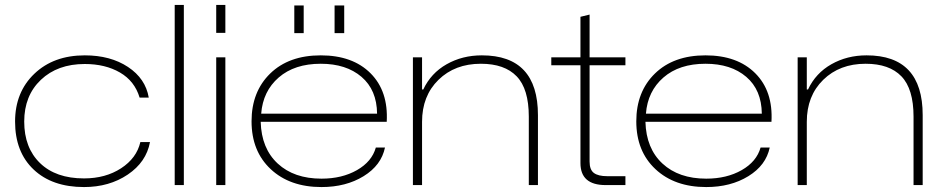

<svg xmlns="http://www.w3.org/2000/svg" viewBox="-20 -749 3819 777"><path d="M320 8Q191 8 116 -63Q41 -134 41 -257Q41 -376 119 -450.5Q197 -525 323 -525Q427 -525 498 -478Q569 -431 582 -354H545Q525 -421 465.5 -455.5Q406 -490 323 -490Q213 -490 145.5 -426Q78 -362 78 -257Q78 -151 142 -89Q206 -27 320 -27Q407 -27 470 -68Q533 -109 548 -174H587Q572 -93 497 -42.5Q422 8 320 8Z M687 0V-729H724V0Z M855 -616V-729H892V-616ZM855 0V-517H892V0Z M1171 -615V-727H1209V-615ZM1334 -615V-727H1373V-615ZM1281 8Q1153 8 1075.5 -64.5Q998 -137 998 -258Q998 -378 1073.5 -451.5Q1149 -525 1278 -525Q1407 -525 1479.5 -452.5Q1552 -380 1545 -256H1035Q1038 -148 1104 -87Q1170 -26 1281 -26Q1364 -26 1424.5 -60.5Q1485 -95 1501 -152H1538Q1523 -80 1451.5 -36Q1380 8 1281 8ZM1278 -491Q1172 -491 1108 -435.5Q1044 -380 1037 -289H1506Q1505 -385 1443 -438Q1381 -491 1278 -491Z M1651 0V-517H1688V-387H1693Q1724 -453 1787.5 -489Q1851 -525 1930 -525Q2157 -525 2157 -283V0H2120V-277Q2120 -389 2071 -440Q2022 -491 1926 -491Q1821 -491 1754.5 -426Q1688 -361 1688 -256V0Z M2431 0Q2329 0 2329 -89V-485H2211V-517H2329V-681L2366 -690V-517H2511V-485H2366V-95Q2366 -62 2383.5 -49Q2401 -36 2437 -36H2511V0Z M2838 8Q2710 8 2632.5 -64.5Q2555 -137 2555 -258Q2555 -378 2630.5 -451.5Q2706 -525 2835 -525Q2964 -525 3036.5 -452.5Q3109 -380 3102 -256H2592Q2595 -148 2661 -87Q2727 -26 2838 -26Q2921 -26 2981.5 -60.5Q3042 -95 3058 -152H3095Q3080 -80 3008.5 -36Q2937 8 2838 8ZM2835 -491Q2729 -491 2665 -435.5Q2601 -380 2594 -289H3063Q3062 -385 3000 -438Q2938 -491 2835 -491Z M3208 0V-517H3245V-387H3250Q3281 -453 3344.5 -489Q3408 -525 3487 -525Q3714 -525 3714 -283V0H3677V-277Q3677 -389 3628 -440Q3579 -491 3483 -491Q3378 -491 3311.5 -426Q3245 -361 3245 -256V0Z"/></svg>

Font: Mona Sans Expanded ExtraLight
Style: Regular
Weight: 200
Width: 7
Designer: Deni Anggara
Foundry: GitHub
Version: Version 1.001;gftools[0.9.33]